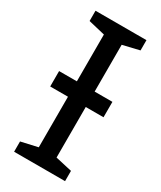

<svg xmlns="http://www.w3.org/2000/svg" viewBox="-183 -778 705 842"><g transform="rotate(30 169.5 -357.0)"><path d="M298 -714V-662L214 -642V-405H304V-327H214V-71L298 -52V0H40V-52L124 -71V-327H34V-405H124V-642L40 -662V-714Z"/></g></svg>

Font: Noto Sans IKEA
Style: Regular
Weight: 400
Designer: Monotype Design Team
Foundry: Monotype Imaging Inc.
Version: Version 2.001